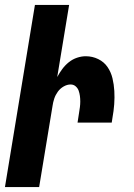

<svg xmlns="http://www.w3.org/2000/svg" viewBox="-20 -755 540 775"><path d="M0 0 121 -735H259L211 -444Q220 -461 231.5 -476.5Q243 -492 258 -504Q273 -516 291 -522Q309 -528 326 -528Q353 -528 376.5 -516.5Q400 -505 414 -484.5Q428 -464 434 -439Q440 -414 441.5 -387.5Q443 -361 441 -334Q439 -307 434 -280L431 -260H293L299 -299Q301 -311 302.5 -322.5Q304 -334 304 -345.5Q304 -357 302.5 -368Q301 -379 297.5 -389Q294 -399 285.5 -406.5Q277 -414 265 -414Q251 -414 237 -406Q223 -398 213.5 -385Q204 -372 199 -357Q194 -342 192 -327L138 0Z"/></svg>

Font: Iosevka Heavy
Style: Italic
Weight: 900
Italic angle: -9°
Monospace: yes
Designer: Belleve Invis
Foundry: Belleve Invis
Version: Version 32.5.0; ttfautohint (v1.8.4)